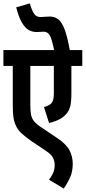

<svg xmlns="http://www.w3.org/2000/svg" viewBox="-20 -916 503 1127"><path d="M463 -529H399V-366Q399 -320 392.5 -293Q386 -266 368 -246Q337 -210 268 -194L238 -288Q252 -291 263 -296.5Q274 -302 281 -309Q296 -325 296 -365V-529H158V-300Q158 -266 162 -244Q166 -222 179 -205.5Q192 -189 220 -170L317 -105Q369 -70 388 -33.5Q407 3 407 45Q407 90 392 124Q377 158 354 191L268 139Q282 120 291.5 99.5Q301 79 301 53Q301 31 291.5 11Q282 -9 252 -29L164 -88Q131 -111 109.5 -130.5Q88 -150 77 -171Q64 -196 59.5 -223Q55 -250 55 -298V-529H0V-622H463ZM299 -615Q286 -682 273.5 -706Q261 -730 236 -730Q227 -730 215.5 -729Q204 -728 194 -728Q170 -728 148.5 -740Q127 -752 108.5 -783.5Q90 -815 75 -873L155 -896Q169 -849 182 -832.5Q195 -816 219 -816Q231 -816 243.5 -817.5Q256 -819 272 -819Q300 -819 321.5 -803Q343 -787 359.5 -743Q376 -699 391 -615Z"/></svg>

Font: Noto Sans ExtraCondensed SemiBold
Style: Italic
Weight: 600
Width: 2
Italic angle: -12°
Designer: Monotype Design Team
Foundry: Monotype Imaging Inc.
Version: Version 2.013; ttfautohint (v1.8.4.7-5d5b)